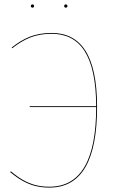

<svg xmlns="http://www.w3.org/2000/svg" viewBox="-20 -839 543 868"><path d="M126.8 -804.4C131.6 -804.4 134.2 -807.9 134.2 -811.7C134.2 -815.5 131.6 -819.1 126.8 -819.1C122 -819.1 119.4 -815.5 119.4 -811.7C119.4 -807.9 122 -804.4 126.8 -804.4ZM277.5 -804.4C282.3 -804.4 284.9 -807.9 284.9 -811.7C284.9 -815.5 282.3 -819.1 277.5 -819.1C272.6 -819.1 270.1 -815.5 270.1 -811.7C270.1 -807.9 272.6 -804.4 277.5 -804.4ZM213.5 -690.1C136.6 -690.1 87 -666.3 32.9 -624.2L35.1 -620.8C89.6 -662.9 138.2 -686.2 213.4 -686.2C340.9 -686.2 414 -590.6 414.8 -358.9H114.5V-354.9H414.8C414.8 -122.6 349.4 5.1 203.2 5.1C123.7 5.1 76.1 -25.6 29.1 -64.4L25.9 -61C73.6 -22.1 122 9.1 203.3 9.1C352.8 9.1 418.9 -120.6 418.9 -355.9C418.9 -592.2 343.6 -690.1 213.5 -690.1Z"/></svg>

Font: Fira Sans Four
Style: Regular
Weight: 100
Designer: Carrois Corporate & Edenspiekermann AG
Foundry: Carrois Corporate GbR & Edenspiekermann AG
Version: Version 4.203;PS 004.203;hotconv 1.0.88;makeotf.lib2.5.64775